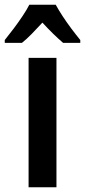

<svg xmlns="http://www.w3.org/2000/svg" viewBox="-55 -786 357 806"><path d="M182 0H65V-543H182ZM179 -766Q191 -744 208 -718Q225 -692 244.5 -666Q264 -640 282 -618V-606H210Q190 -623 168 -644.5Q146 -666 123 -691Q100 -666 78 -643.5Q56 -621 37 -606H-35V-618Q-18 -639 2 -665.5Q22 -692 40 -719Q58 -746 68 -766Z"/></svg>

Font: Noto Sans Khmer Condensed SemiBold
Style: Regular
Weight: 600
Width: 3
Designer: Danh Hong and the Monotype Design Team
Foundry: Monotype Imaging Inc.
Version: Version 2.004